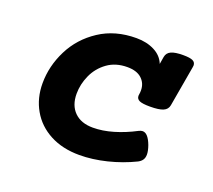

<svg xmlns="http://www.w3.org/2000/svg" viewBox="-88 -576 777 701"><g transform="rotate(20 300.0 -225.5)"><path d="M561.5 -439Q561.5 -437 560.5 -431.2L533.2 -274.4Q530.3 -257.8 513.9 -250.7Q497.6 -243.7 462.9 -243.7Q433.6 -243.7 421.9 -249Q410.2 -254.4 410.2 -266.6Q410.2 -268.6 411.1 -274.4Q412.1 -278.8 412.1 -288.1Q412.1 -315.4 392.8 -333.3Q373.5 -351.1 336.9 -351.1Q291.5 -351.1 259.5 -327.9Q227.5 -304.7 211.4 -269Q195.3 -233.4 195.3 -196.3Q195.3 -151.4 221.2 -125.7Q247.1 -100.1 293 -100.1Q330.6 -100.1 371.8 -112.3Q413.1 -124.5 454.1 -146Q462.4 -150.4 469.2 -150.4Q490.2 -150.4 505.4 -109.9Q512.7 -89.4 512.7 -75.2Q512.7 -63 507.3 -54.7Q502 -46.4 490.7 -40.5Q441.9 -16.6 386.5 -2.9Q331.1 10.7 280.8 10.7Q215.3 10.7 166.5 -15.1Q117.7 -41 91.6 -86.7Q65.4 -132.3 65.4 -189.9Q65.4 -256.8 96.9 -319.6Q128.4 -382.3 189 -422.1Q249.5 -461.9 332 -461.9Q372.1 -461.9 402.1 -446.5Q432.1 -431.2 443.4 -402.3L448.2 -431.2Q451.2 -447.8 466.6 -454.8Q481.9 -461.9 513.2 -461.9Q540 -461.9 550.8 -456.5Q561.5 -451.2 561.5 -439Z"/></g></svg>

Font: Courier Prime
Style: Bold Italic
Weight: 700
Italic angle: -10°
Designer: Alan Dague-Greene
Foundry: Quote-Unquote Apps
Version: Version 3.018